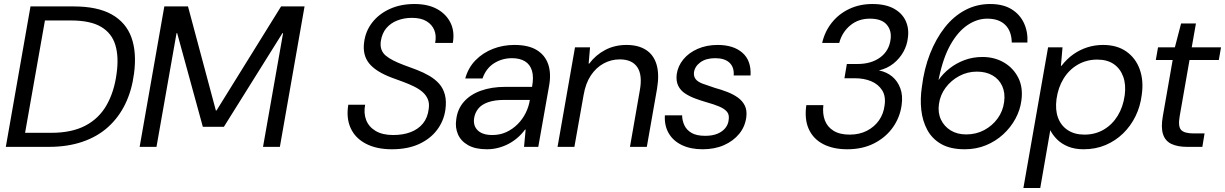

<svg xmlns="http://www.w3.org/2000/svg" viewBox="-20 -732 6106 957"><path d="M9 0 132 -700H347Q466 -700 537 -660Q608 -620 635 -545.5Q662 -471 648 -365Q637 -281 604.5 -214Q572 -147 519 -99Q466 -51 391.5 -25.5Q317 0 224 0ZM105 -70H235Q337 -70 405 -105.5Q473 -141 511 -207.5Q549 -274 561 -364Q573 -448 555 -507.5Q537 -567 483.5 -598.5Q430 -630 333 -630H204Z M676 0 799 -700H917L1056 -181H1059L1381 -700H1498L1375 0H1291L1391 -567H1388L1096 -100H991L863 -567H860L760 0Z M1933 12Q1857 12 1804 -15.5Q1751 -43 1728 -93Q1705 -143 1716 -210H1800Q1792 -168 1805 -134Q1818 -100 1852 -79.5Q1886 -59 1940 -59Q1989 -59 2027 -73.5Q2065 -88 2088.5 -117Q2112 -146 2117 -190Q2121 -218 2112 -238.5Q2103 -259 2085.5 -274Q2068 -289 2043.5 -301Q2019 -313 1991 -323.5Q1963 -334 1935 -344Q1854 -374 1820 -416Q1786 -458 1795 -522Q1802 -577 1835.5 -620Q1869 -663 1923 -687.5Q1977 -712 2046 -712Q2113 -712 2158.5 -687Q2204 -662 2225.5 -618.5Q2247 -575 2237 -518H2149Q2156 -555 2144.5 -582.5Q2133 -610 2105.5 -626.5Q2078 -643 2033 -643Q1994 -643 1960.5 -630Q1927 -617 1905.5 -591.5Q1884 -566 1878 -526Q1875 -502 1881.5 -484.5Q1888 -467 1903 -454.5Q1918 -442 1940.5 -430.5Q1963 -419 1992.5 -408Q2022 -397 2057 -384Q2091 -371 2120 -354Q2149 -337 2169 -314.5Q2189 -292 2197.5 -260Q2206 -228 2200 -185Q2192 -129 2158.5 -84.5Q2125 -40 2068.5 -14Q2012 12 1933 12Z M2407 12Q2349 12 2313 -8.5Q2277 -29 2262.5 -63Q2248 -97 2254 -136Q2260 -188 2292 -224.5Q2324 -261 2377 -280Q2430 -299 2498 -299H2632Q2641 -348 2631.5 -379.5Q2622 -411 2596.5 -426.5Q2571 -442 2532 -442Q2483 -442 2443 -417Q2403 -392 2385 -341H2299Q2314 -395 2350.5 -432Q2387 -469 2437 -488.5Q2487 -508 2544 -508Q2614 -508 2655.5 -482.5Q2697 -457 2712.5 -411.5Q2728 -366 2717 -305L2663 0H2592L2600 -86H2597Q2580 -63 2559 -45Q2538 -27 2514 -14.5Q2490 -2 2463 5Q2436 12 2407 12ZM2434 -59Q2472 -59 2503.5 -73.5Q2535 -88 2560 -113Q2585 -138 2600.5 -169.5Q2616 -201 2621 -234H2494Q2446 -234 2413 -222.5Q2380 -211 2363.5 -190Q2347 -169 2343 -142Q2338 -104 2362 -81.5Q2386 -59 2434 -59Z M2759 0 2846 -496H2921L2914 -415H2917Q2949 -458 2996.5 -483Q3044 -508 3103 -508Q3161 -508 3199.5 -483.5Q3238 -459 3252.5 -410.5Q3267 -362 3255 -290L3204 0H3120L3169 -281Q3183 -357 3157 -396.5Q3131 -436 3069 -436Q3026 -436 2988.5 -415.5Q2951 -395 2925 -356Q2899 -317 2889 -259L2843 0Z M3482 12Q3422 12 3378.5 -9Q3335 -30 3313 -68Q3291 -106 3294 -157H3380Q3380 -132 3391 -108Q3402 -84 3427 -69.5Q3452 -55 3495 -55Q3531 -55 3556 -65.5Q3581 -76 3595.5 -94Q3610 -112 3612 -135Q3616 -160 3603.5 -175Q3591 -190 3565 -201Q3539 -212 3503 -222Q3475 -230 3446.5 -240.5Q3418 -251 3395 -266Q3372 -281 3360.5 -304.5Q3349 -328 3353 -362Q3359 -403 3386 -436Q3413 -469 3457.5 -488.5Q3502 -508 3557 -508Q3636 -508 3680.5 -469Q3725 -430 3721 -356H3637Q3640 -397 3616 -419.5Q3592 -442 3545 -442Q3499 -442 3471 -421.5Q3443 -401 3439 -371Q3437 -351 3447.5 -337.5Q3458 -324 3482 -315Q3506 -306 3543 -294Q3576 -285 3605.5 -273.5Q3635 -262 3657.5 -246Q3680 -230 3692 -206.5Q3704 -183 3700 -149Q3694 -101 3664.5 -65Q3635 -29 3588.5 -8.5Q3542 12 3482 12Z M4203 12Q4133 12 4083.5 -13.5Q4034 -39 4011.5 -88Q3989 -137 3999 -208H4084Q4079 -165 4091.5 -132Q4104 -99 4135 -80Q4166 -61 4215 -61Q4264 -61 4301.5 -80.5Q4339 -100 4361.5 -132.5Q4384 -165 4389 -206Q4396 -252 4377 -282Q4358 -312 4322.5 -327Q4287 -342 4241 -342H4189L4201 -413H4253Q4323 -413 4367.5 -446Q4412 -479 4419 -536Q4425 -580 4399.5 -609.5Q4374 -639 4316 -639Q4258 -639 4217.5 -605Q4177 -571 4163 -518H4078Q4091 -575 4126 -619Q4161 -663 4213 -687.5Q4265 -712 4328 -712Q4394 -712 4435.5 -689Q4477 -666 4494.5 -627.5Q4512 -589 4505 -542Q4501 -506 4482.5 -473Q4464 -440 4433.5 -415.5Q4403 -391 4361 -381Q4400 -373 4427 -350.5Q4454 -328 4467.5 -292Q4481 -256 4474 -208Q4466 -148 4431 -98Q4396 -48 4338 -18Q4280 12 4203 12Z M4789 12Q4717 12 4671.5 -14Q4626 -40 4602 -84.5Q4578 -129 4572 -184.5Q4566 -240 4575 -299Q4586 -389 4615.5 -464Q4645 -539 4689 -595Q4733 -651 4790.5 -681.5Q4848 -712 4915 -712Q4980 -712 5022 -686Q5064 -660 5084 -616.5Q5104 -573 5101 -520H5023Q5022 -577 4990.5 -608Q4959 -639 4901 -639Q4850 -639 4802.5 -607Q4755 -575 4718 -510Q4681 -445 4660 -343Q4660 -341 4659 -338.5Q4658 -336 4658 -333Q4680 -365 4713 -391Q4746 -417 4787.5 -432.5Q4829 -448 4877 -448Q4937 -448 4984 -420.5Q5031 -393 5055.5 -344.5Q5080 -296 5071 -231Q5065 -184 5041.5 -140.5Q5018 -97 4980.5 -62.5Q4943 -28 4894.5 -8Q4846 12 4789 12ZM4796 -62Q4845 -62 4885.5 -83.5Q4926 -105 4952.5 -141.5Q4979 -178 4985 -224Q4991 -269 4975.5 -303Q4960 -337 4927.5 -356Q4895 -375 4849 -375Q4802 -375 4761 -353Q4720 -331 4693 -294.5Q4666 -258 4660 -213Q4654 -170 4670 -136Q4686 -102 4718.5 -82Q4751 -62 4796 -62Z M5081 205 5204 -496H5276L5268 -404H5271Q5297 -438 5329.5 -461Q5362 -484 5399.5 -496Q5437 -508 5478 -508Q5548 -508 5594.5 -475Q5641 -442 5661 -386Q5681 -330 5671 -260Q5664 -202 5640 -153Q5616 -104 5578 -67Q5540 -30 5490.5 -9Q5441 12 5381 12Q5337 12 5304 -1.5Q5271 -15 5249 -37Q5227 -59 5215 -83L5165 205ZM5385 -61Q5439 -61 5481.5 -86Q5524 -111 5551 -155Q5578 -199 5586 -257Q5593 -310 5578.5 -350Q5564 -390 5531.5 -412.5Q5499 -435 5449 -435Q5396 -435 5352.5 -410Q5309 -385 5281.5 -340.5Q5254 -296 5246 -238Q5239 -185 5253.5 -145.5Q5268 -106 5302 -83.5Q5336 -61 5385 -61Z M5896 0Q5850 0 5819 -14.5Q5788 -29 5777 -63Q5766 -97 5776 -153L5825 -433H5741L5752 -496H5836L5867 -615H5941L5920 -496H6066L6055 -433H5909L5860 -153Q5851 -102 5867 -84.5Q5883 -67 5929 -67H5984L5973 0Z"/></svg>

Font: DM Sans 36pt
Style: Italic
Weight: 400
Italic angle: -10°
Designer: Colophon Foundry, Jonny Pinhorn
Foundry: Colophon Foundry
Version: Version 4.004;gftools[0.9.30]